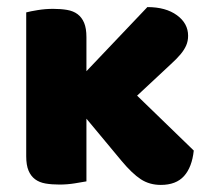

<svg xmlns="http://www.w3.org/2000/svg" viewBox="-20 -513 597 542"><path d="M527 -88Q522 -41 499.5 -16Q477 9 434 9Q402 9 377.5 -7Q353 -23 323 -59L224 -178V-1Q213 1 191.5 4.5Q170 8 148 8Q126 8 108.5 5Q91 2 79 -7Q67 -16 60.5 -31.5Q54 -47 54 -72V-478Q65 -481 86.5 -484.5Q108 -488 130 -488Q152 -488 169.5 -485Q187 -482 199 -473Q211 -464 217.5 -448.5Q224 -433 224 -408V-312L396 -493Q448 -493 479.5 -470Q511 -447 511 -412Q511 -397 505.5 -384.5Q500 -372 489.5 -359.5Q479 -347 462.5 -332Q446 -317 425 -297L367 -243Z"/></svg>

Font: Baloo Chettan
Style: Regular
Weight: 400
Designer: Maithili Shingre and Ek Type
Foundry: Ek Type
Version: Version 1.443;PS 1.000;hotconv 16.6.51;makeotf.lib2.5.65220;